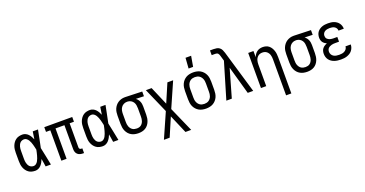

<svg xmlns="http://www.w3.org/2000/svg" viewBox="-41 -1606 5081 2673"><g transform="rotate(-20 2500.0 -270.0)"><path d="M220 8Q195 8 169.5 2Q144 -4 123 -19Q102 -34 87 -55Q72 -76 63 -100Q54 -124 51 -149Q48 -174 48 -200V-320Q48 -346 51 -371Q54 -396 63 -420Q72 -444 87 -465Q102 -486 123 -501Q144 -516 169.5 -522Q195 -528 220 -528Q244 -528 266.5 -517.5Q289 -507 305.5 -489.5Q322 -472 334 -451Q346 -430 355 -408Q359 -436 363.5 -464Q368 -492 372 -520H450Q437 -456 424.5 -391.5Q412 -327 398 -263Q413 -198 425.5 -132Q438 -66 452 0H374Q370 -28 365.5 -56.5Q361 -85 356 -113V-118Q347 -95 335 -73Q323 -51 306.5 -32.5Q290 -14 267.5 -3Q245 8 220 8ZM220 -62Q241 -62 257.5 -75.5Q274 -89 284 -107Q294 -125 301 -144.5Q308 -164 313.5 -183.5Q319 -203 323.5 -223.5Q328 -244 332 -264Q328 -283 323.5 -302.5Q319 -322 313.5 -341.5Q308 -361 301 -379.5Q294 -398 283.5 -415Q273 -432 256.5 -445Q240 -458 220 -458Q205 -458 189.5 -452.5Q174 -447 163 -436.5Q152 -426 144.5 -411.5Q137 -397 133 -382Q129 -367 127.5 -351.5Q126 -336 126 -320V-200Q126 -184 127.5 -168.5Q129 -153 133 -138Q137 -123 144.5 -108.5Q152 -94 163 -83.5Q174 -73 189.5 -67.5Q205 -62 220 -62Z M924 8Q903 8 882.5 2.5Q862 -3 846 -17Q830 -31 823 -51.5Q816 -72 816 -93V-450H684V0H607V-450H543V-520H957V-450H893V-93Q893 -87 895 -81Q897 -75 901.5 -70.5Q906 -66 912 -64Q918 -62 924 -62H940V8Z M1220 8Q1195 8 1169.5 2Q1144 -4 1123 -19Q1102 -34 1087 -55Q1072 -76 1063 -100Q1054 -124 1051 -149Q1048 -174 1048 -200V-320Q1048 -346 1051 -371Q1054 -396 1063 -420Q1072 -444 1087 -465Q1102 -486 1123 -501Q1144 -516 1169.5 -522Q1195 -528 1220 -528Q1244 -528 1266.5 -517.5Q1289 -507 1305.5 -489.5Q1322 -472 1334 -451Q1346 -430 1355 -408Q1359 -436 1363.5 -464Q1368 -492 1372 -520H1450Q1437 -456 1424.5 -391.5Q1412 -327 1398 -263Q1413 -198 1425.5 -132Q1438 -66 1452 0H1374Q1370 -28 1365.5 -56.5Q1361 -85 1356 -113V-118Q1347 -95 1335 -73Q1323 -51 1306.5 -32.5Q1290 -14 1267.5 -3Q1245 8 1220 8ZM1220 -62Q1241 -62 1257.5 -75.5Q1274 -89 1284 -107Q1294 -125 1301 -144.5Q1308 -164 1313.5 -183.5Q1319 -203 1323.5 -223.5Q1328 -244 1332 -264Q1328 -283 1323.5 -302.5Q1319 -322 1313.5 -341.5Q1308 -361 1301 -379.5Q1294 -398 1283.5 -415Q1273 -432 1256.5 -445Q1240 -458 1220 -458Q1205 -458 1189.5 -452.5Q1174 -447 1163 -436.5Q1152 -426 1144.5 -411.5Q1137 -397 1133 -382Q1129 -367 1127.5 -351.5Q1126 -336 1126 -320V-200Q1126 -184 1127.5 -168.5Q1129 -153 1133 -138Q1137 -123 1144.5 -108.5Q1152 -94 1163 -83.5Q1174 -73 1189.5 -67.5Q1205 -62 1220 -62Z M1749 8Q1722 8 1695.5 2.5Q1669 -3 1645.5 -16Q1622 -29 1604 -49.5Q1586 -70 1575 -95Q1564 -120 1560 -146.5Q1556 -173 1556 -200V-320Q1556 -346 1559.5 -371.5Q1563 -397 1573 -420.5Q1583 -444 1599.5 -464.5Q1616 -485 1637.5 -499Q1659 -513 1684 -520.5Q1709 -528 1735 -528H1750L1994 -520V-450L1875 -454Q1891 -443 1903 -427.5Q1915 -412 1922.5 -394.5Q1930 -377 1933 -358Q1936 -339 1936 -320V-200Q1936 -173 1932 -147Q1928 -121 1918 -96.5Q1908 -72 1891 -51Q1874 -30 1851 -16.5Q1828 -3 1802 2.5Q1776 8 1749 8ZM1749 -62Q1766 -62 1782 -66Q1798 -70 1811.5 -80Q1825 -90 1834.5 -104.5Q1844 -119 1849 -134.5Q1854 -150 1856 -166.5Q1858 -183 1858 -200V-320Q1858 -344 1854 -367.5Q1850 -391 1837.5 -411Q1825 -431 1804 -443.5Q1783 -456 1759 -458H1741Q1717 -458 1694.5 -446Q1672 -434 1658 -413.5Q1644 -393 1639 -369Q1634 -345 1634 -320V-200Q1634 -183 1636 -166Q1638 -149 1644 -133Q1650 -117 1660 -103Q1670 -89 1684 -79.5Q1698 -70 1715 -66Q1732 -62 1749 -62Z M2048 215 2210 -152 2048 -520H2133L2250 -247L2367 -520H2452L2290 -152L2452 215H2367L2250 -58L2133 215Z M2750 8Q2723 8 2696 2.5Q2669 -3 2646 -16Q2623 -29 2604.5 -49.5Q2586 -70 2575 -94.5Q2564 -119 2560 -146Q2556 -173 2556 -200V-320Q2556 -347 2560 -374Q2564 -401 2575 -425.5Q2586 -450 2604.5 -470.5Q2623 -491 2646 -504Q2669 -517 2696 -522.5Q2723 -528 2750 -528Q2777 -528 2804 -522.5Q2831 -517 2854 -504Q2877 -491 2895.5 -470.5Q2914 -450 2925 -425.5Q2936 -401 2940 -374Q2944 -347 2944 -320V-200Q2944 -173 2940 -146Q2936 -119 2925 -94.5Q2914 -70 2895.5 -49.5Q2877 -29 2854 -16Q2831 -3 2804 2.5Q2777 8 2750 8ZM2750 -62Q2767 -62 2784 -66Q2801 -70 2815 -79.5Q2829 -89 2839.5 -103Q2850 -117 2856 -133Q2862 -149 2864 -166Q2866 -183 2866 -200V-320Q2866 -337 2864 -354Q2862 -371 2856 -387Q2850 -403 2839.5 -417Q2829 -431 2815 -440.5Q2801 -450 2784 -454Q2767 -458 2750 -458Q2733 -458 2716 -454Q2699 -450 2685 -440.5Q2671 -431 2660.5 -417Q2650 -403 2644 -387Q2638 -371 2636 -354Q2634 -337 2634 -320V-200Q2634 -183 2636 -166Q2638 -149 2644 -133Q2650 -117 2660.5 -103Q2671 -89 2685 -79.5Q2699 -70 2716 -66Q2733 -62 2750 -62ZM2710 -600 2721 -755H2804L2777 -600Z M3051 0 3210 -535 3187 -614Q3184 -624 3180 -634Q3176 -644 3168.5 -652Q3161 -660 3150 -662.5Q3139 -665 3129 -665H3076V-735H3129Q3152 -735 3175 -731Q3198 -727 3216.5 -712.5Q3235 -698 3245 -677Q3255 -656 3262 -633L3449 0H3368L3251 -415L3132 0Z M3858 215V-320Q3858 -337 3856 -353.5Q3854 -370 3849 -385.5Q3844 -401 3834.5 -415Q3825 -429 3812 -439Q3799 -449 3783 -453.5Q3767 -458 3750 -458Q3733 -458 3717 -453.5Q3701 -449 3688 -439Q3675 -429 3665.5 -415Q3656 -401 3651 -385.5Q3646 -370 3644 -353.5Q3642 -337 3642 -320V0H3564V-520H3642V-429Q3650 -450 3663 -469Q3676 -488 3694.5 -502Q3713 -516 3735.5 -522Q3758 -528 3780 -528Q3805 -528 3829 -521Q3853 -514 3871.5 -498.5Q3890 -483 3903 -461.5Q3916 -440 3923.5 -416.5Q3931 -393 3933.5 -368.5Q3936 -344 3936 -320V215Z M4249 8Q4222 8 4195.5 2.5Q4169 -3 4145.5 -16Q4122 -29 4104 -49.5Q4086 -70 4075 -95Q4064 -120 4060 -146.5Q4056 -173 4056 -200V-320Q4056 -346 4059.5 -371.5Q4063 -397 4073 -420.5Q4083 -444 4099.5 -464.5Q4116 -485 4137.5 -499Q4159 -513 4184 -520.5Q4209 -528 4235 -528H4250L4494 -520V-450L4375 -454Q4391 -443 4403 -427.5Q4415 -412 4422.5 -394.5Q4430 -377 4433 -358Q4436 -339 4436 -320V-200Q4436 -173 4432 -147Q4428 -121 4418 -96.5Q4408 -72 4391 -51Q4374 -30 4351 -16.5Q4328 -3 4302 2.5Q4276 8 4249 8ZM4249 -62Q4266 -62 4282 -66Q4298 -70 4311.5 -80Q4325 -90 4334.5 -104.5Q4344 -119 4349 -134.5Q4354 -150 4356 -166.5Q4358 -183 4358 -200V-320Q4358 -344 4354 -367.5Q4350 -391 4337.5 -411Q4325 -431 4304 -443.5Q4283 -456 4259 -458H4241Q4217 -458 4194.5 -446Q4172 -434 4158 -413.5Q4144 -393 4139 -369Q4134 -345 4134 -320V-200Q4134 -183 4136 -166Q4138 -149 4144 -133Q4150 -117 4160 -103Q4170 -89 4184 -79.5Q4198 -70 4215 -66Q4232 -62 4249 -62Z M4747 8Q4724 8 4700 5Q4676 2 4653.5 -5.5Q4631 -13 4610.5 -26.5Q4590 -40 4575.5 -59.5Q4561 -79 4554.5 -102Q4548 -125 4548 -149Q4548 -170 4553.5 -190Q4559 -210 4572 -226Q4585 -242 4602.5 -253Q4620 -264 4639 -271Q4623 -278 4608.5 -288.5Q4594 -299 4583.5 -313.5Q4573 -328 4568.5 -345.5Q4564 -363 4564 -381Q4564 -403 4570 -425Q4576 -447 4589 -464.5Q4602 -482 4620.5 -495Q4639 -508 4660 -515.5Q4681 -523 4703 -525.5Q4725 -528 4747 -528Q4769 -528 4790.5 -525.5Q4812 -523 4833 -515.5Q4854 -508 4872 -495.5Q4890 -483 4903 -465.5Q4916 -448 4923 -427Q4930 -406 4930 -384V-382H4852V-383Q4852 -401 4842.5 -417Q4833 -433 4817 -442.5Q4801 -452 4783 -455Q4765 -458 4747 -458Q4729 -458 4710.5 -454.5Q4692 -451 4676 -441.5Q4660 -432 4651 -415.5Q4642 -399 4642 -380Q4642 -368 4646 -356Q4650 -344 4658.5 -335Q4667 -326 4678 -320Q4689 -314 4701 -311Q4713 -308 4725.5 -306.5Q4738 -305 4750 -305H4806V-235H4750Q4736 -235 4722 -234Q4708 -233 4694 -229Q4680 -225 4667.5 -218.5Q4655 -212 4645 -202Q4635 -192 4630.5 -178.5Q4626 -165 4626 -150Q4626 -129 4636.5 -110Q4647 -91 4665.5 -80Q4684 -69 4705 -65.5Q4726 -62 4747 -62Q4768 -62 4788 -65Q4808 -68 4826 -78Q4844 -88 4856 -105Q4868 -122 4868 -143H4946V-142Q4946 -119 4938 -96.5Q4930 -74 4915.5 -55.5Q4901 -37 4881 -24.5Q4861 -12 4839 -4.5Q4817 3 4794 5.5Q4771 8 4747 8Z"/></g></svg>

Font: Iosevka Fuck
Style: Regular
Weight: 400
Monospace: yes
Designer: Belleve Invis
Foundry: Belleve Invis
Version: Version 28.0.7; ttfautohint (v1.8.3)